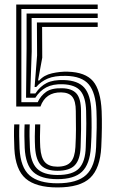

<svg xmlns="http://www.w3.org/2000/svg" viewBox="-20 -820 504 849"><path d="M233.8 -64.8Q186 -64.8 162.4 -88.1Q138.8 -111.5 135.2 -167.2Q133.8 -192.8 133.9 -216.4Q134 -240 135.2 -269.8H158Q155.5 -212.8 158 -168.8Q161 -122.2 179 -102.6Q197 -83 233.8 -83Q275 -83 293 -103.8Q311 -124.5 313.5 -169.8Q315.8 -211 315.9 -248Q316 -285 315.2 -329Q315 -372.8 299.9 -391.9Q284.8 -411 250.5 -411.5Q181.5 -412.5 158.8 -348.8H51.8V-800H412V-780.2H74.5V-368.2H146.8Q159.8 -396.5 184 -413.8Q208.2 -431 254.8 -429.8Q297.5 -429 317.8 -406.8Q338 -384.5 338.2 -329Q339 -285.5 338.5 -249.4Q338 -213.2 336.5 -169.8Q334.5 -114.8 311.2 -89.8Q288 -64.8 233.8 -64.8ZM233.8 -27.8Q161 -27.8 127 -59.5Q93 -91.2 89.2 -165.8Q88 -193 87.8 -217.9Q87.5 -242.8 88.8 -269.8H111.5Q110.2 -242.5 110.6 -216.8Q111 -191 112.2 -166.8Q115.2 -103.2 143.4 -74.9Q171.5 -46.5 233.8 -46.2Q302 -46 329.8 -75.8Q357.5 -105.5 359.2 -169.8Q360.2 -202.5 360.9 -226.2Q361.5 -250 361.6 -273.8Q361.8 -297.5 360.8 -329.8Q359 -390.2 335.9 -417.9Q312.8 -445.5 257.8 -447.5Q213.8 -449 184.9 -433.8Q156 -418.5 136.2 -387.8H95.2L97.5 -606.2V-760.2H412V-740.5H119.8L120.2 -592.5L113.8 -406.8H136.5Q158 -439 186.8 -453.2Q215.5 -467.5 262.8 -466Q325 -464.2 352.9 -432.2Q380.8 -400.2 383.8 -330.2Q385.2 -295.8 385.1 -255.9Q385 -216 382 -169.5Q377 -93.2 342.4 -60.5Q307.8 -27.8 233.8 -27.8ZM233.8 8.8Q138.8 8.8 93.5 -30.4Q48.2 -69.5 43.5 -162.5Q42.2 -191.2 41.9 -216.8Q41.5 -242.2 42.8 -269.8H65.8Q64.5 -241.2 64.9 -217Q65.2 -192.8 66.5 -163.5Q70.8 -79 111.1 -44.2Q151.5 -9.5 233.8 -9.5Q321 -9.5 360.9 -46.4Q400.8 -83.2 405 -169.8Q407 -215.2 407.5 -255Q408 -294.8 406.5 -329.5Q403.2 -410 372.6 -446.6Q342 -483.2 271.2 -484.5Q221.5 -485.5 191.2 -472.6Q161 -459.8 140.5 -435.5L133 -435.2L144 -575.2L143.2 -720.8H412V-701H166.2L166.8 -564.8L148.2 -464.2H153.8Q173.8 -487.5 209.8 -495.8Q245.8 -504 279.8 -503Q357.5 -500.8 391.4 -461.1Q425.2 -421.5 429.5 -328.8Q432.2 -260.2 427.8 -170Q423 -75.8 378.8 -33.5Q334.5 8.8 233.8 8.8Z"/></svg>

Font: Big Shoulders Inline Text
Style: Bold
Weight: 700
Designer: Patric King
Foundry: XO Type Co
Version: Version 1.000